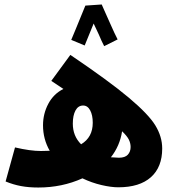

<svg xmlns="http://www.w3.org/2000/svg" viewBox="-20 -828 779 857"><path d="M704 -165Q704 -82 653.5 -37Q603 8 508 8Q476 8 433 -2Q390 -12 348 -32Q257 9 151 9Q108 9 73.5 2.5Q39 -4 5 -18L47 -170Q115 -154 163 -154Q184 -154 202 -155Q172 -207 172 -269Q172 -320 195.5 -364.5Q219 -409 263 -431L209 -467L294 -583Q467 -466 555 -392Q643 -318 673.5 -268Q704 -218 704 -165ZM394 -280Q394 -314 382.5 -335.5Q371 -357 351 -357Q329 -357 317 -335Q305 -313 305 -276Q305 -221 342 -184Q394 -215 394 -280ZM563 -172Q563 -189 555 -205Q547 -221 525 -242Q515 -177 475 -126Q501 -124 511 -124Q538 -124 550.5 -137.5Q563 -151 563 -172ZM445 -622Q439 -633 433 -646.5Q427 -660 421 -674L398 -723L369 -652L358 -625L298 -650L318 -698Q356 -790 361 -803L434 -808L445 -783Q452 -768 472 -722.5Q492 -677 505 -652Z"/></svg>

Font: Noto Sans Arabic CondBlack
Style: Regular
Weight: 900
Width: 3
Designer: Nadine Chahine
Foundry: Monotype Imaging Inc.
Version: Version 1.001